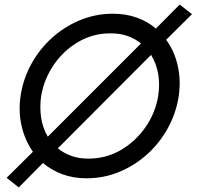

<svg xmlns="http://www.w3.org/2000/svg" viewBox="-20 -770 860 840"><path d="M641 -530Q688 -452 672 -350Q660 -276 616.5 -213.5Q573 -151 508.5 -113.5Q444 -76 366 -76Q325 -76 292 -88Q259 -100 233 -121ZM160 -350Q173 -425 216 -487.5Q259 -550 324 -587.5Q389 -625 466 -624Q507 -624 539.5 -612Q572 -600 597 -580L189 -172Q167 -209 160 -255Q153 -301 160 -350ZM766 -750 662 -645Q626 -676 578.5 -693Q531 -710 474 -710Q398 -710 329.5 -681.5Q261 -653 206.5 -603.5Q152 -554 116.5 -489Q81 -424 70 -350Q60 -282 74.5 -219Q89 -156 124 -106L9 8L62 50L168 -57Q204 -26 252 -8Q300 10 358 10Q435 10 503 -18.5Q571 -47 625.5 -96.5Q680 -146 715.5 -211.5Q751 -277 762 -350Q772 -419 757.5 -483Q743 -547 707 -596L820 -708Z"/></svg>

Font: Jost* 400 Book Italic
Style: Italic
Weight: 400
Italic angle: -10°
Version: Version 3.200; ttfautohint (v0.97) -l 8 -r 50 -G 200 -x 14 -